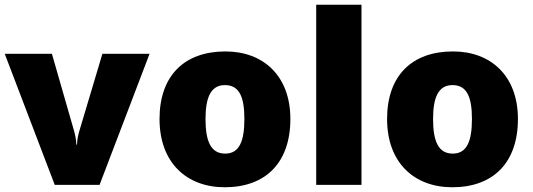

<svg xmlns="http://www.w3.org/2000/svg" viewBox="-20 -780 2248 810"><path d="M211 0H400L611 -553H412L314 -225C311 -214 305 -192 305 -170H302C302 -191 295 -220 293 -226L199 -553H0Z M1205 -278C1205 -461 1090 -563 931 -563C758 -563 653 -461 653 -278C653 -93 768 10 928 10C1100 10 1205 -93 1205 -278ZM847 -278C847 -372 871 -421 929 -421C989 -421 1011 -372 1011 -278C1011 -183 989 -132 930 -132C870 -132 847 -183 847 -278Z M1505 0V-760H1314V0Z M2165 -278C2165 -461 2050 -563 1891 -563C1718 -563 1613 -461 1613 -278C1613 -93 1728 10 1888 10C2060 10 2165 -93 2165 -278ZM1807 -278C1807 -372 1831 -421 1889 -421C1949 -421 1971 -372 1971 -278C1971 -183 1949 -132 1890 -132C1830 -132 1807 -183 1807 -278Z"/></svg>

Font: Noto Sans Sinhala Black
Style: Regular
Weight: 900
Designer: Jelle Bosma - Monotype Design Team
Foundry: Monotype Imaging Inc.
Version: Version 2.006